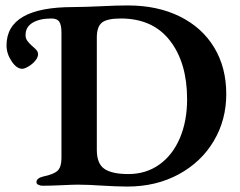

<svg xmlns="http://www.w3.org/2000/svg" viewBox="-20 -679 881 706"><path d="M345 3Q330 2 310 1Q290 0 267 0Q248 0 208 2Q164 4 137 4Q128 4 121 0.5Q114 -3 114 -9Q114 -24 139 -30Q178 -38 192 -51.5Q206 -65 206 -98V-559Q206 -587 198 -599Q190 -611 169 -611Q126 -611 100 -595.5Q74 -580 74 -550Q74 -538 80 -529.5Q86 -521 97 -511Q99 -509 106 -503Q113 -497 116.5 -491.5Q120 -486 120 -480Q120 -468 109.5 -455.5Q99 -443 84.5 -434.5Q70 -426 62 -426Q41 -426 22.5 -454Q4 -482 4 -512Q4 -653 249 -653Q272 -653 298.5 -654Q325 -655 350 -656Q408 -659 450 -659Q559 -659 641 -618.5Q723 -578 767.5 -504.5Q812 -431 812 -333Q812 -238 766 -160.5Q720 -83 637 -38Q554 7 448 7Q411 7 345 3ZM668 -314Q668 -448 605 -529.5Q542 -611 424 -611Q374 -611 355 -596Q336 -581 336 -541V-128Q336 -77 364 -58Q392 -39 452 -39Q517 -39 566 -74Q615 -109 641.5 -171.5Q668 -234 668 -314Z"/></svg>

Font: EB Garamond SemiBold
Style: Regular
Weight: 600
Designer: Georg Duffner and Octavio Pardo
Foundry: Georg Duffner
Version: Version 1.000